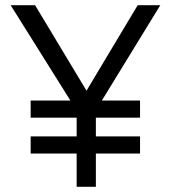

<svg xmlns="http://www.w3.org/2000/svg" viewBox="-20 -719 658 739"><path d="M98 -194H275V-266H98V-332H251L21 -699H115L313 -370L510 -699H597L372 -332H519V-266H349V-194H519V-128H349V0H275V-128H98Z"/></svg>

Font: Fragment Mono SC
Style: Regular
Weight: 400
Monospace: yes
Designer: Wei Huang based on Nimbus Sans by URW Studio, based on Helvetica by Max Miedinger.
Foundry: Wei Huang
Version: Version 1.012; ttfautohint (v1.8.4.7-5d5b)